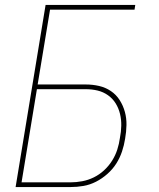

<svg xmlns="http://www.w3.org/2000/svg" viewBox="-20 -755 640 775"><path d="M43 0 164 -735H526L523 -716H182L132 -414H326Q354 -414 380 -408Q406 -402 427.5 -387.5Q449 -373 463 -351Q477 -329 484 -303.5Q491 -278 490.5 -250.5Q490 -223 485 -195Q481 -169 472.5 -143.5Q464 -118 449.5 -95Q435 -72 413.5 -53Q392 -34 367.5 -21.5Q343 -9 317 -4.5Q291 0 265 0ZM67 -19H265Q288 -19 312 -23.5Q336 -28 358.5 -39Q381 -50 400 -67.5Q419 -85 432.5 -106.5Q446 -128 453.5 -151.5Q461 -175 464 -198Q469 -223 469.5 -247.5Q470 -272 464.5 -295Q459 -318 447 -337.5Q435 -357 416 -370.5Q397 -384 374 -389.5Q351 -395 326 -395H129Z"/></svg>

Font: Iosevka Thin Extended
Style: Italic
Weight: 100
Width: 7
Italic angle: -9°
Monospace: yes
Designer: Belleve Invis
Foundry: Belleve Invis
Version: Version 32.5.0; ttfautohint (v1.8.4)